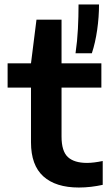

<svg xmlns="http://www.w3.org/2000/svg" viewBox="-20 -828 497 858"><path d="M332.5 10Q229 10 173.8 -39.8Q118.5 -89.5 118.5 -192V-436.5H14V-545H118.5L143 -740H255V-545H433V-436.5H255V-218Q255 -152.5 283.2 -126.2Q311.5 -100 369 -100Q398 -100 439 -108.5V-2Q414 3.5 386.8 6.8Q359.5 10 332.5 10ZM317.5 -590Q325.5 -645 328.2 -699.2Q331 -753.5 331 -808H422.5Q422.5 -751.5 414.2 -694.2Q406 -637 390.5 -590Z"/></svg>

Font: Encode Sans Expanded SemiBold
Style: Regular
Weight: 600
Width: 7
Designer: Multiple Designers
Foundry: Impallari Type
Version: Version 3.000; ttfautohint (v1.8.3) -l 8 -r 50 -G 200 -x 14 